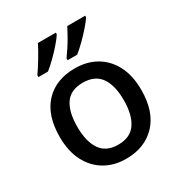

<svg xmlns="http://www.w3.org/2000/svg" viewBox="-181 -894 970 1031"><g transform="rotate(-30 304.5 -378.0)"><path d="M558 -270Q558 -136 489 -63Q420 10 303 10Q230 10 173.5 -23Q117 -56 84.5 -118.5Q52 -181 52 -270Q52 -404 120 -476.5Q188 -549 306 -549Q380 -549 436.5 -516.5Q493 -484 525.5 -422Q558 -360 558 -270ZM161 -270Q161 -179 195.5 -128Q230 -77 305 -77Q380 -77 414.5 -128Q449 -179 449 -270Q449 -362 414 -411.5Q379 -461 304 -461Q229 -461 195 -411.5Q161 -362 161 -270ZM496 -756Q485 -739 460 -710Q435 -681 406 -652.5Q377 -624 354 -606H295V-618Q309 -637 326 -663Q343 -689 358.5 -716.5Q374 -744 385 -766H496ZM314 -756Q304 -739 279 -710Q254 -681 225 -652.5Q196 -624 173 -606H114V-618Q135 -647 160.5 -689.5Q186 -732 203 -766H314Z"/></g></svg>

Font: Noto Sans Tamil Medium
Style: Regular
Weight: 500
Designer: Jelle Bosma - Monotype Design Team
Foundry: Monotype Imaging Inc.
Version: Version 2.004; ttfautohint (v1.8.4.7-5d5b)